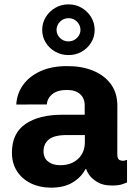

<svg xmlns="http://www.w3.org/2000/svg" viewBox="-20 -859 620 889"><path d="M216.3 9.9Q164.4 9.9 123.4 -9.9Q82.4 -29.8 58.8 -66.2Q35.2 -102.6 35.2 -152.7Q35.2 -241.8 98 -285Q160.9 -328.1 271 -327.8H372.2V-371.4Q372.2 -404.1 350.7 -423.3Q329.2 -442.5 290.5 -442.5Q246.8 -442.5 223 -423.7Q199.2 -404.8 196.7 -375.4L55.4 -375Q57.9 -425.1 86.6 -465.4Q115.4 -505.7 167.6 -529.5Q219.8 -553.3 291.9 -552.9Q356.5 -553.3 409.1 -532.5Q461.6 -511.7 492.5 -470.7Q523.4 -429.7 523.4 -368.3L523.1 -142.8Q523.1 -120.4 538 -116.3Q552.9 -112.2 565.3 -118.3H568.2V-14.2Q566.8 -14.2 549.4 -7.1Q532 0 498.2 0Q456.7 0 430.6 -16Q404.5 -32 392.2 -50.2Q380 -68.5 380 -75.3V-76H375.7Q356.2 -38.4 316.4 -14.2Q276.6 9.9 216.3 9.9ZM259.2 -94.1Q309.7 -94.1 341.3 -123.2Q372.9 -152.3 372.9 -201.7V-233.7H287.6Q230.1 -233.3 205.8 -212.9Q181.5 -192.5 181.5 -158.7Q181.5 -127.5 202.9 -110.8Q224.4 -94.1 259.2 -94.1ZM297.2 -604Q263.5 -604 235.8 -619.7Q208.1 -635.3 191.8 -661.8Q175.4 -688.2 175.4 -720.5Q175.4 -752.8 191.8 -779.7Q208.1 -806.5 235.8 -822.6Q263.5 -838.8 297.2 -838.8Q331 -838.8 358.3 -822.6Q385.7 -806.5 402 -779.7Q418.3 -752.8 418.3 -720.5Q418.3 -688.2 402 -661.8Q385.7 -635.3 358.3 -619.7Q331 -604 297.2 -604ZM297.2 -667.3Q320.7 -667.6 336.6 -683.6Q352.6 -699.6 352.6 -720.5Q352.6 -742.2 336.6 -758.5Q320.7 -774.9 297.2 -774.9Q273.4 -774.5 257.6 -758.3Q241.8 -742.2 241.8 -720.5Q241.8 -699.6 257.6 -683.4Q273.4 -667.3 297.2 -667.3Z"/></svg>

Font: Inter Zeller
Style: Bold
Weight: 700
Designer: Rasmus Andersson; Joe Bland
Foundry: zeller
Version: Version 3.015;git-dec3a8cb1